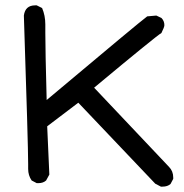

<svg xmlns="http://www.w3.org/2000/svg" viewBox="-20 -706 686 716"><path d="M586 -10H580L559 -21L272 -323L156 -235L164 -55L152 -33Q141 -23 123 -23H117L98 -33Q85 -52 85 -76V-94Q85 -164 69 -648Q74 -686 111 -686H117L137 -676Q149 -648 149 -615V-584Q149 -520 154 -333Q504 -627 529 -645L563 -648L582 -639Q593 -628 593 -612Q593 -605 582 -583Q564 -573 331 -379L610 -84Q626 -68 626 -44V-39L616 -20Q605 -10 586 -10Z"/></svg>

Font: Xiaolai SC
Style: Regular
Weight: 400
Designer: Nozomi Seto 瀬戸のぞみ
Version: Version 3.11;December 4, 2020;FontCreator 13.0.0.2613 64-bit